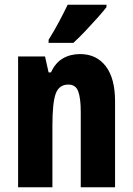

<svg xmlns="http://www.w3.org/2000/svg" viewBox="-20 -786 558 806"><path d="M316 -559Q385 -559 424 -508Q463 -457 463 -361V0H319V-317Q319 -373 308.5 -402Q298 -431 267 -431Q228 -431 214 -393Q200 -355 200 -259V0H56V-549H169L184 -482H194Q212 -522 243.5 -540.5Q275 -559 316 -559ZM427 -756Q414 -739 390 -712Q366 -685 339 -656.5Q312 -628 288 -606H184V-619Q209 -659 228.5 -696Q248 -733 264 -766H427Z"/></svg>

Font: Noto Sans Telugu ExtraCondensed ExtraBold
Style: Regular
Weight: 800
Width: 2
Designer: Jelle Bosma - Monotype Design Team
Foundry: Monotype Imaging Inc.
Version: Version 2.005; ttfautohint (v1.8.4.7-5d5b)